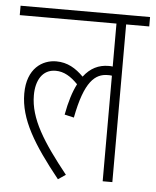

<svg xmlns="http://www.w3.org/2000/svg" viewBox="-48 -663 578 712"><g transform="rotate(5 241.0 -307.5)"><path d="M0 -587H360V-427C355 -428 351 -428 345 -428C308 -428 277 -413 252 -380C223 -409 192 -428 150 -428C99 -428 42 -393 42 -299C42 -203 98 -113 194 7L222 -12C132 -125 78 -208 78 -296C78 -350 101 -393 151 -393C182 -393 208 -377 234 -350C219 -321 207 -283 198 -234L233 -226C259 -363 298 -394 345 -394C350 -394 355 -394 360 -393V0H396V-587H482V-622H0Z"/></g></svg>

Font: Noto Sans Devanagari UI ExtraCondensed ExtraLight
Style: Regular
Weight: 200
Width: 2
Designer: Jelle Bosma - Monotype Design Team
Foundry: Monotype Imaging Inc.
Version: Version 2.004